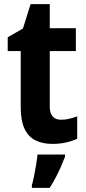

<svg xmlns="http://www.w3.org/2000/svg" viewBox="-20 -682 415 923"><path d="M273.4 -106.4Q292.5 -106.4 311.8 -110.8Q331.1 -115.2 351.1 -122.6V-15.1Q328.1 -3.9 297.6 2.9Q267.1 9.8 231.9 9.8Q184.1 9.8 149.9 -7.6Q115.7 -24.9 97.7 -63.7Q79.6 -102.5 79.6 -167V-436.5H17.1V-502.9L90.3 -544.9L127 -662.1H219.2V-546.4H344.7V-436.5H219.2V-169.4Q219.2 -137.7 233.2 -122.1Q247.1 -106.4 273.4 -106.4ZM292.5 61V71.3Q283.7 94.7 272.5 120.4Q261.2 146 247.8 171.4Q234.4 196.8 218.8 221.2H133.3V208Q138.7 189.5 144 162.8Q149.4 136.2 153.8 108.9Q158.2 81.5 160.2 61Z"/></svg>

Font: Open Sans SemiCondensed
Style: Bold
Weight: 700
Width: 4
Designer: Monotype Design Team
Foundry: Monotype Imaging Inc.
Version: Version 3.003